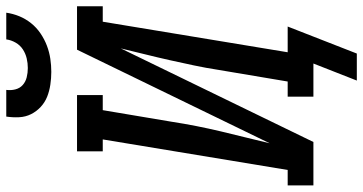

<svg xmlns="http://www.w3.org/2000/svg" viewBox="-310 -708 1130 597"><g transform="rotate(-90 254.5 -410.0)"><path d="M329 -815Q309 -815 289 -818Q269 -821 251.5 -828Q234 -835 220 -848Q206 -861 197.5 -878Q189 -895 188 -915Q187 -935 190 -955H273Q271 -941 274.5 -927Q278 -913 288 -904Q298 -895 312 -891.5Q326 -888 341 -888Q356 -888 371 -891.5Q386 -895 399 -903.5Q412 -912 420 -926Q428 -940 430 -955H513Q510 -934 502 -914.5Q494 -895 480.5 -878Q467 -861 448.5 -848.5Q430 -836 410 -828.5Q390 -821 369.5 -818Q349 -815 329 -815ZM302 135 355 0H252V-80H299L335 -294Q341 -333 349 -371Q357 -409 365.5 -447Q374 -485 383.5 -523Q393 -561 402 -599L111 0H-24V-80H24L119 -655H82V-735H257V-655H210L174 -441Q168 -402 160.5 -364Q153 -326 144 -288Q135 -250 125.5 -212Q116 -174 107 -136L398 -735H533V-655H485L390 -80H470L386 135Z"/></g></svg>

Font: Iosevka Slab Medium
Style: Italic
Weight: 500
Italic angle: -9°
Monospace: yes
Designer: Belleve Invis
Foundry: Belleve Invis
Version: Version 11.1.0; ttfautohint (v1.8.3)